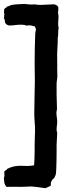

<svg xmlns="http://www.w3.org/2000/svg" viewBox="-20 -778 390 982"><path d="M3.9 -733.4Q6.8 -737.3 11.2 -739.3Q15.6 -741.2 17.6 -745.1Q25.4 -746.1 30.3 -749Q35.2 -752 40 -752.9Q51.8 -754.9 73.2 -756.3Q94.7 -757.8 106.4 -757.8Q116.2 -756.8 124 -755.9Q131.8 -754.9 139.6 -754.9Q143.6 -754.9 147.5 -754.9Q151.4 -754.9 154.3 -755.9Q171.9 -752.9 189.5 -752.9Q206.1 -752.9 222.2 -754.4Q238.3 -755.9 254.9 -755.9Q260.7 -755.9 268.6 -751.5Q276.4 -747.1 278.3 -741.2Q279.3 -722.7 276.4 -713.9Q279.3 -702.1 279.3 -692.4Q279.3 -682.6 278.3 -673.8Q277.3 -665 277.3 -656.2Q277.3 -644.5 280.3 -634.8Q277.3 -625 277.8 -615.2Q278.3 -605.5 277.3 -594.7Q275.4 -588.9 275.4 -584Q275.4 -555.7 273.4 -527.8Q271.5 -500 272.5 -471.7V-460.9Q273.4 -446.3 272.9 -440.4Q272.5 -434.6 272.5 -428.7Q272.5 -418.9 272.9 -409.7Q273.4 -400.4 273.4 -390.6Q273.4 -379.9 271.5 -369.1Q269.5 -358.4 269.5 -347.7V-293.9Q269.5 -274.4 270.5 -256.3Q271.5 -238.3 271.5 -219.7Q271.5 -215.8 270 -211.9Q268.6 -208 268.6 -204.1Q268.6 -190.4 270.5 -178.7Q272.5 -167 272.5 -155.3Q272.5 -144.5 271 -134.8Q269.5 -125 269.5 -114.3Q269.5 -109.4 271 -105Q272.5 -100.6 272.5 -95.7Q272.5 -81.1 271 -66.4Q269.5 -51.8 269.5 -37.1Q269.5 -27.3 269.5 -4.4Q269.5 18.6 269 43.5Q268.6 68.4 267.6 89.4Q266.6 110.4 264.6 117.2Q262.7 121.1 260.7 124.5Q258.8 127.9 257.8 131.8Q248 139.6 245.1 145Q242.2 150.4 240.2 155.3Q240.2 159.2 240.2 164.1Q240.2 168.9 238.3 172.9Q230.5 176.8 224.1 179.2Q217.8 181.6 211.9 184.6Q205.1 183.6 194.8 182.1Q184.6 180.7 174.3 179.2Q164.1 177.7 154.3 176.8Q144.5 175.8 138.7 175.8Q126 175.8 113.8 176.8Q101.6 177.7 88.9 177.7Q70.3 177.7 51.8 177.2Q33.2 176.8 13.7 177.7Q3.9 168 2 154.3Q0 140.6 0 134.8Q0 130.9 1.5 127.4Q2.9 124 2.9 120.1Q2.9 116.2 2.4 112.3Q2 108.4 2 103.5Q2 95.7 8.3 93.8Q14.6 91.8 16.6 85.9Q24.4 82 31.7 79.1Q39.1 76.2 46.9 74.2Q74.2 68.4 101.1 70.3Q127.9 72.3 154.3 67.4Q157.2 29.3 157.2 -7.8V-39.1Q157.2 -57.6 158.2 -75.2Q159.2 -92.8 159.2 -111.3Q159.2 -133.8 157.2 -155.8Q155.3 -177.7 155.3 -200.2Q155.3 -241.2 156.7 -282.2Q158.2 -323.2 158.2 -365.2Q158.2 -386.7 157.7 -407.7Q157.2 -428.7 157.2 -451.2Q157.2 -528.3 160.2 -606.4Q161.1 -612.3 162.1 -617.7Q163.1 -623 164.1 -628.9Q161.1 -632.8 159.2 -642.6Q151.4 -644.5 144 -646.5Q136.7 -648.4 128.9 -648.4Q119.1 -648.4 115.2 -646.5Q107.4 -651.4 94.7 -651.4Q82 -651.4 74.2 -651.4Q55.7 -649.4 45.4 -648.4Q35.2 -647.5 26.4 -647.5Q13.7 -651.4 11.2 -654.8Q8.8 -658.2 5.9 -662.1Q4.9 -667 4.4 -673.3Q3.9 -679.7 0 -684.6Q2 -695.3 1 -695.3Q2.9 -705.1 2 -708Q1 -710.9 0 -713.9Q2 -727.5 1 -730.5Z"/></svg>

Font: Caesar Dressing
Style: Regular
Weight: 400
Designer: Dathan Boardman
Foundry: Open Window
Version: Version 1.000